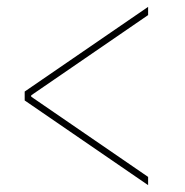

<svg xmlns="http://www.w3.org/2000/svg" viewBox="-20 -570 540 560"><path d="M412 -30 52 -277V-303L412 -550V-526L71 -292V-288L412 -54Z"/></svg>

Font: M PLUS Code Latin Thin
Style: Regular
Weight: 250
Designer: Coji Morishita
Foundry: UNDERFOREST DESIGN
Version: Version 1.002; ttfautohint (v1.8.3)